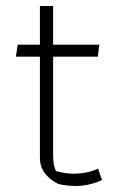

<svg xmlns="http://www.w3.org/2000/svg" viewBox="-20 -615 396 640"><path d="M174 -2Q113 -33 113 -89V-426H33L39 -466H113V-595H157V-466H311L306 -426H157V-101Q157 -81 159 -70Q161 -59 166 -45Q197 -36 227 -36Q247 -36 269 -40.5Q291 -45 307 -53L320 -15Q305 -7 280.5 -1Q256 5 234 5Q201 5 174 -2Z"/></svg>

Font: Athiti Light
Style: Regular
Weight: 300
Designer: CadsonDemak Team
Foundry: CadsonDemak
Version: Version 1.032